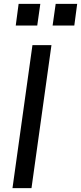

<svg xmlns="http://www.w3.org/2000/svg" viewBox="-20 -980 422 1000"><path d="M45 0 149 -745H248L144 0ZM62 -847 77 -960H190L174 -847ZM254 -847 270 -960H382L367 -847Z"/></svg>

Font: Plus Jakarta Sans Medium
Style: Italic
Weight: 500
Italic angle: -8°
Designer: Gumpita Rahayu
Foundry: Tokotype
Version: Version 2.071; ttfautohint (v1.8.4.7-5d5b);gftools[0.9.29]